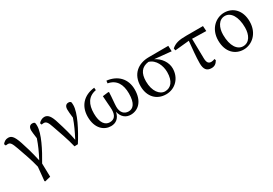

<svg xmlns="http://www.w3.org/2000/svg" viewBox="30 -1420 3573 2515"><g transform="rotate(-30 1817.0 -162.5)"><path d="M11 -457C21 -459 33 -460 42 -460C80 -460 96 -436 129 -343C164 -241 207 -130 236 -6L216 200L224 209L310 188L305 -14C396 -165 496 -359 496 -473C496 -497 495 -508 491 -521C483 -529 474 -534 453 -534C419 -534 397 -509 397 -461C397 -439 401 -411 411 -336C379 -243 346 -170 293 -69C261 -213 230 -312 207 -381C164 -511 130 -529 85 -529C48 -529 22 -510 0 -483Z M555 -459C565 -461 576 -463 589 -463C625 -463 645 -434 669 -361C710 -242 753 -129 785 3L837 1C935 -153 1042 -356 1042 -473C1042 -497 1040 -508 1037 -521C1028 -529 1019 -534 1001 -534C964 -534 944 -508 944 -461C944 -434 947 -398 955 -333C923 -241 889 -169 836 -66C819 -159 790 -263 755 -373C722 -487 686 -529 633 -529C602 -529 567 -511 545 -484Z M1572 -495C1697 -472 1749 -378 1749 -241C1749 -89 1695 -38 1630 -38C1565 -38 1518 -82 1518 -172C1518 -216 1530 -308 1532 -385L1523 -391L1435 -380C1439 -289 1449 -216 1449 -169C1449 -81 1413 -38 1344 -38C1275 -38 1220 -99 1220 -242C1220 -379 1270 -472 1395 -495L1392 -533C1225 -515 1128 -405 1128 -244C1128 -68 1229 14 1334 14C1406 14 1463 -25 1482 -117C1502 -30 1559 14 1633 14C1741 14 1841 -67 1841 -249C1841 -407 1741 -515 1577 -533Z M2174 -27C2095 -27 2021 -114 2021 -265C2021 -388 2069 -458 2176 -471C2277 -442 2323 -329 2323 -233C2323 -95 2262 -27 2174 -27ZM2510 -439 2507 -523 2211 -522C2047 -521 1928 -426 1928 -245C1928 -88 2024 14 2168 14C2307 14 2410 -95 2410 -239C2410 -331 2348 -421 2258 -464Z M2823 -447 3035 -442 3030 -520H2779C2668 -520 2609 -507 2552 -457L2558 -425L2773 -446C2763 -342 2749 -213 2749 -119C2749 -27 2782 14 2854 14C2898 14 2927 -5 2952 -48L2945 -71C2928 -65 2910 -59 2893 -59C2852 -59 2829 -79 2828 -152Z M3341 14C3466 14 3590 -88 3590 -267C3590 -438 3487 -534 3357 -534C3232 -534 3108 -433 3108 -256C3108 -77 3215 14 3341 14ZM3355 -27C3270 -27 3201 -116 3201 -288C3201 -399 3250 -492 3343 -492C3432 -492 3498 -395 3498 -229C3498 -118 3451 -27 3355 -27Z"/></g></svg>

Font: Noto Serif SC Medium
Style: Regular
Weight: 500
Designer: Ryoko NISHIZUKA 西塚涼子 (kana & ideographs); Frank Grießhammer (Latin, Greek & Cyrillic); Wenlong ZHANG 张文龙 (bopomofo); San
Foundry: Adobe Systems Incorporated
Version: Version 1.001;PS 1.001;hotconv 16.6.54;makeotf.lib2.5.65590